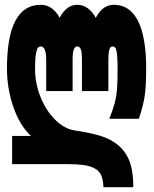

<svg xmlns="http://www.w3.org/2000/svg" viewBox="-20 -580 640 800"><path d="M266.5 104H30.5V-13.5H109Q61.5 -58.5 35.2 -135.5Q9 -212.5 9 -295Q9 -427 44.2 -493.5Q79.5 -560 149.5 -560Q175.5 -560 195.5 -545.5Q215.5 -531 228.5 -506Q241.5 -531 259.8 -545.5Q278 -560 302 -560Q326.5 -560 346.2 -545.2Q366 -530.5 379 -505.5Q407 -560 455 -560Q521 -560 555 -492.8Q589 -425.5 589 -295.5Q589 -221 582.8 -179.5Q576.5 -138 558.5 -85H435.5Q450.5 -123 457.8 -150.2Q465 -177.5 467.5 -208.5Q470 -239.5 470 -291.5Q470 -334 467.5 -354.5Q465 -375 460.8 -380.8Q456.5 -386.5 449 -386.5Q439.5 -386.5 435.5 -373Q431.5 -359.5 431.5 -329.5V-200.5H321.5V-329.5Q321.5 -365 316.2 -375.8Q311 -386.5 302 -386.5Q293 -386.5 287.8 -374.8Q282.5 -363 282.5 -329.5V-200.5H172.5V-329.5Q172.5 -360.5 166.2 -373.5Q160 -386.5 150.5 -386.5Q143.5 -386.5 138.5 -381.5Q133.5 -376.5 129.8 -356.2Q126 -336 126 -295Q126 -232 149.2 -175Q172.5 -118 210.2 -80.8Q248 -43.5 289 -37Q359 -26 394.2 -15.2Q429.5 -4.5 454 11.5Q496.5 39 516 83Q535.5 127 535.5 200H411Q410 164 398.2 143.8Q386.5 123.5 355.8 113.8Q325 104 266.5 104Z"/></svg>

Font: JuliaMono ExtraBold
Style: Regular
Weight: 800
Monospace: yes
Designer: cormullion
Foundry: corm
Version: Version 0.055; ttfautohint (v1.8.4)